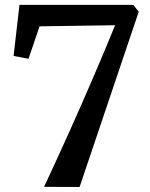

<svg xmlns="http://www.w3.org/2000/svg" viewBox="-20 -763 612 784"><path d="M305 0.5 160 0Q212.5 -112.5 262.8 -224.2Q313 -336 360 -445.2Q407 -554.5 450 -660L141.5 -655.5L96.5 -523L35.5 -534.5L59.5 -743H524.5L546.5 -715Z"/></svg>

Font: Merriweather 48pt SemiBold
Style: Regular
Weight: 600
Version: Version 2.100